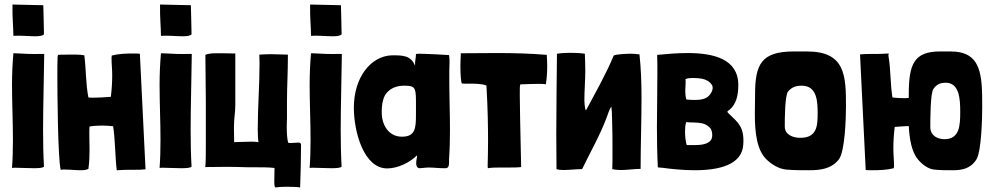

<svg xmlns="http://www.w3.org/2000/svg" viewBox="-20 -741 4383 847"><path d="M39 -583C70 -585 107 -581 135 -581C154 -581 169 -583 174 -590C174 -630 171 -701 171 -718L35 -721C34 -660 39 -622 39 -583ZM33 0C36 -1 42 -1 49 -1C69 -1 101 1 128 1C151 1 169 0 174 -6C171 -59 170 -113 170 -167C170 -278 174 -392 175 -500V-503H158C115 -502 84 -504 67 -505C61 -505 50 -506 43 -506C41 -506 40 -506 39 -506V-505C35 -460 33 -414 33 -366C33 -287 37 -205 37 -124C37 -82 36 -41 33 0Z M337 10C348 10 360 9 370 4C374 -25 375 -52 375 -79C375 -103 374 -127 374 -151C374 -162 374 -172 375 -183C393 -186 412 -187 431 -187C447 -187 463 -186 479 -184C488 -131 488 -47 495 10C520 8 545 8 570 8C588 8 605 8 622 6L597 -504C588 -505 578 -505 569 -505C537 -505 504 -504 473 -496L472 -486C472 -461 475 -435 475 -410C475 -378 473 -346 469 -314C443 -312 418 -310 392 -310C385 -310 377 -310 370 -311C358 -372 360 -435 352 -497C341 -499 330 -500 319 -500C311 -500 293 -500 276 -500C260 -500 243 -500 236 -499L234 -489C233 -462 233 -434 233 -407C233 -342 235 -38 248 9C251 7 255 7 259 7C261 7 264 7 266 7C290 7 313 10 337 10Z M690 -583C721 -585 758 -581 786 -581C805 -581 820 -583 825 -590C825 -630 822 -701 822 -718L686 -721C685 -660 690 -622 690 -583ZM684 0C687 -1 693 -1 700 -1C720 -1 752 1 779 1C802 1 820 0 825 -6C822 -59 821 -113 821 -167C821 -278 825 -392 826 -500V-503H809C766 -502 735 -504 718 -505C712 -505 701 -506 694 -506C692 -506 691 -506 690 -506V-505C686 -460 684 -414 684 -366C684 -287 688 -205 688 -124C688 -82 687 -41 684 0Z M1304 86C1306 25 1308 -39 1308 -100C1308 -106 1307 -112 1298 -112C1286 -112 1273 -110 1260 -110C1258 -110 1254 -110 1251 -112C1246 -131 1245 -159 1245 -181C1245 -199 1246 -213 1246 -219V-294C1246 -360 1250 -421 1250 -490V-500C1224 -500 1199 -502 1175 -502C1158 -502 1141 -501 1124 -500C1124 -488 1125 -475 1125 -462C1125 -365 1117 -268 1117 -170C1117 -162 1118 -115 1121 -114C1109 -116 1097 -116 1085 -116C1061 -116 1036 -114 1013 -114C1013 -136 1012 -158 1012 -179C1012 -219 1018 -244 1018 -277V-505C991 -506 955 -506 928 -506C917 -506 895 -504 886 -499C886 -429 888 -367 888 -300V-153C888 -138 888 -117 888 -96C888 -64 888 -30 886 -9C886 -7 885 -6 885 -4C914 -4 952 -5 980 -5C1012 -5 1044 -4 1076 -3C1089 -3 1101 -3 1114 -3C1140 -3 1166 -3 1191 0C1191 21 1190 43 1190 64C1190 68 1190 83 1195 86C1208 84 1222 83 1240 83C1253 83 1294 83 1304 86Z M1352 -583C1383 -585 1420 -581 1448 -581C1467 -581 1482 -583 1487 -590C1487 -630 1484 -701 1484 -718L1348 -721C1347 -660 1352 -622 1352 -583ZM1346 0C1349 -1 1355 -1 1362 -1C1382 -1 1414 1 1441 1C1464 1 1482 0 1487 -6C1484 -59 1483 -113 1483 -167C1483 -278 1487 -392 1488 -500V-503H1471C1428 -502 1397 -504 1380 -505C1374 -505 1363 -506 1356 -506C1354 -506 1353 -506 1352 -506V-505C1348 -460 1346 -414 1346 -366C1346 -287 1350 -205 1350 -124C1350 -82 1349 -41 1346 0Z M1688 2C1735 2 1788 -24 1820 -56C1820 -43 1816 -36 1816 -21C1816 -10 1819 -2 1828 1C1843 1 1856 -2 1871 -2C1892 -2 1915 1 1936 1H1948C1960 -1 1961 -13 1961 -26C1961 -30 1961 -35 1961 -40C1964 -83 1965 -126 1965 -169C1965 -244 1962 -318 1962 -393C1962 -417 1962 -440 1963 -464V-474C1963 -482 1962 -490 1961 -498C1918 -501 1886 -502 1863 -503C1858 -503 1843 -504 1831 -504C1822 -504 1815 -503 1815 -502C1815 -486 1810 -472 1811 -451C1792 -497 1757 -497 1709 -497C1615 -494 1541 -399 1541 -266C1541 -159 1585 2 1688 2ZM1753 -138C1697 -138 1664 -186 1664 -246C1664 -263 1665 -282 1670 -299C1677 -332 1708 -363 1763 -363C1811 -363 1815 -355 1815 -291C1815 -276 1815 -258 1815 -236C1815 -175 1812 -138 1753 -138Z M2132 1C2150 -2 2171 -2 2193 -2C2203 -2 2214 -2 2225 -2C2244 -2 2263 -2 2279 -4V-6C2275 -189 2273 -278 2273 -323C2273 -351 2273 -362 2275 -367C2275 -368 2276 -369 2276 -369H2279C2311 -370 2335 -371 2354 -371C2368 -371 2379 -371 2388 -369C2392 -394 2394 -422 2394 -449C2394 -466 2393 -484 2392 -499C2321 -505 2246 -507 2172 -507C2118 -507 2064 -506 2012 -506C2012 -505 2013 -505 2013 -504C2012 -486 2011 -467 2011 -449C2011 -411 2014 -378 2017 -373C2020 -372 2025 -372 2031 -372C2038 -372 2045 -372 2053 -372C2078 -372 2108 -371 2125 -364L2126 -363C2132 -258 2133 -179 2133 -122C2133 -41 2130 -4 2132 1Z M2465 9C2493 9 2520 5 2548 5C2584 -70 2627 -144 2656 -222C2662 -238 2667 -255 2676 -270C2679 -269 2680 -225 2680 -221C2682 -169 2682 -117 2682 -65C2682 -39 2682 -18 2681 5C2693 8 2706 9 2720 9C2748 9 2777 4 2806 4C2806 -100 2810 -204 2810 -308C2810 -372 2808 -437 2801 -501C2788 -503 2774 -504 2761 -504C2751 -504 2691 -502 2687 -495C2653 -413 2607 -333 2565 -254C2559 -261 2558 -293 2558 -302C2558 -343 2562 -386 2562 -427C2562 -453 2561 -478 2560 -504C2540 -507 2518 -508 2496 -508C2477 -508 2457 -507 2437 -504C2436 -386 2434 -267 2434 -149C2434 -98 2435 -45 2435 5C2444 8 2455 9 2465 9Z M2901 -1C2945 5 2996 10 3045 10C3153 10 3254 -14 3259 -104C3264 -182 3235 -201 3197 -238C3193 -242 3189 -245 3189 -248C3189 -250 3190 -251 3193 -253C3230 -279 3237 -325 3237 -366C3237 -481 3128 -507 3013 -507C2967 -507 2921 -503 2880 -499L2879 -498C2880 -471 2880 -444 2880 -418C2880 -338 2878 -260 2878 -181C2878 -122 2879 -63 2882 -3C2888 -1 2894 -2 2901 -1ZM3008 -302C3004 -315 3003 -327 3003 -340C3003 -359 3006 -378 3004 -392C3013 -396 3024 -397 3036 -397C3049 -397 3063 -396 3076 -394C3095 -390 3110 -382 3120 -367C3123 -363 3124 -358 3124 -353C3124 -343 3118 -332 3112 -324C3099 -305 3073 -300 3046 -300C3033 -300 3020 -301 3008 -302ZM3009 -102C3005 -116 3002 -138 3002 -160C3002 -175 3003 -190 3007 -202C3029 -200 3054 -202 3077 -197C3092 -194 3108 -184 3116 -172C3120 -164 3122 -155 3122 -145C3122 -136 3120 -126 3113 -119C3096 -103 3069 -101 3043 -101C3032 -101 3021 -101 3011 -101Z M3548 10C3598 10 3646 5 3680 -37C3708 -72 3712 -224 3712 -272C3712 -408 3709 -514 3540 -514H3482C3339 -514 3311 -458 3311 -325C3311 -299 3310 -269 3310 -237C3310 -162 3317 -80 3362 -37C3385 -15 3416 4 3448 7C3480 10 3515 10 3548 10ZM3510 -133C3479 -133 3442 -146 3442 -183C3442 -210 3442 -322 3457 -338C3474 -357 3491 -363 3517 -363C3584 -363 3587 -294 3587 -242C3587 -185 3584 -133 3510 -133Z M4127 -514C4012 -514 3989 -458 3989 -325V-309C3981 -308 3973 -308 3965 -308C3949 -308 3933 -309 3917 -311C3907 -372 3910 -435 3899 -497L3901 -505C3876 -503 3851 -503 3826 -503C3808 -503 3791 -503 3774 -501L3799 9C3808 10 3818 10 3827 10C3859 10 3892 9 3923 1L3924 -9C3924 -34 3921 -60 3921 -85C3921 -117 3923 -149 3927 -181C3948 -183 3968 -184 3989 -185C3992 -127 4002 -70 4030 -37C4049 -15 4074 4 4100 7C4126 10 4154 10 4181 10C4221 10 4260 5 4287 -37C4310 -72 4313 -224 4313 -272C4313 -408 4311 -514 4174 -514ZM4146 -127C4118 -127 4084 -141 4084 -181C4084 -210 4084 -332 4098 -349C4113 -370 4129 -376 4152 -376C4212 -376 4216 -305 4216 -248C4216 -186 4213 -127 4146 -127Z"/></svg>

Font: HEYCLAY
Style: Regular
Weight: 400
Designer: Marcelo Magalhaes
Foundry: Marcelo Magalhães
Version: Version 1.300;hotconv 1.0.109;makeotfexe 2.5.65596